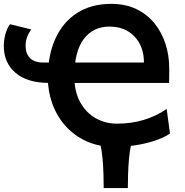

<svg xmlns="http://www.w3.org/2000/svg" viewBox="-22 -745 953 990"><path d="M495.6 0H654.3Q647 30.8 643.3 71.5Q639.6 112.3 638.4 153.1Q637.2 193.8 637.2 224.6H512.7Q512.7 193.8 511.5 153.1Q510.3 112.3 506.6 71.5Q502.9 30.8 495.6 0ZM849.6 -317.4H248V-422.4H720.2Q720.2 -505.4 671.6 -556.6Q623 -607.9 542 -607.9Q458 -607.9 409.7 -543.5Q361.3 -479 361.3 -351.6Q361.3 -272.9 391.4 -218.3Q421.4 -163.6 471.4 -135.5Q521.5 -107.4 581.1 -107.4Q726.6 -107.4 837.4 -183.1L854.5 -56.2Q821.8 -34.7 775.1 -19.3Q728.5 -3.9 675.3 4.2Q622.1 12.2 568.8 12.2Q486.3 12.2 422.4 -17.3Q358.4 -46.9 314.2 -97.4Q270 -147.9 247.3 -211.9Q224.6 -275.9 224.6 -344.2Q224.6 -459.5 263.4 -545.2Q302.2 -630.9 375.5 -678Q448.7 -725.1 551.8 -725.1Q625.5 -725.1 681.4 -698Q737.3 -670.9 774.9 -624.3Q812.5 -577.6 831.5 -518.1Q850.6 -458.5 850.6 -393.1Q850.6 -386.7 850.6 -370.8Q850.6 -355 850.3 -339.4Q850.1 -323.7 849.6 -317.4ZM297.9 -422.4 231.9 -317.4Q118.7 -317.4 58.1 -369.4Q-2.4 -421.4 -2.4 -507.8Q-2.4 -536.6 5.4 -567.1Q13.2 -597.7 29.3 -620.1L139.2 -593.3Q109.9 -553.7 109.9 -507.8Q109.9 -469.7 132.3 -446Q154.8 -422.4 202.6 -422.4Z"/></svg>

Font: Andika
Style: Bold
Weight: 700
Designer: Victor Gaultney, Annie Olsen, Julie Remington, Don Collingsworth, Eric Hays, Becca Hirsbrunner
Foundry: SIL International
Version: Version 6.101